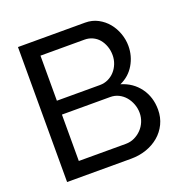

<svg xmlns="http://www.w3.org/2000/svg" viewBox="-127 -829 927 949"><g transform="rotate(-20 336.5 -355.0)"><path d="M612 -183Q612 -142 595.5 -108Q579 -74 550.5 -50Q522 -26 484.5 -13Q447 0 404 0H67V-710H420Q457 -710 487 -694Q517 -678 538 -652.5Q559 -627 570.5 -594.5Q582 -562 582 -529Q582 -476 555.5 -431Q529 -386 480 -364Q541 -346 576.5 -297.5Q612 -249 612 -183ZM411 -322H157V-78H404Q429 -78 450 -88Q471 -98 487 -114.5Q503 -131 512 -153Q521 -175 521 -199Q521 -223 512.5 -245.5Q504 -268 489.5 -285Q475 -302 455 -312Q435 -322 411 -322ZM157 -632V-395H383Q407 -395 427 -404.5Q447 -414 461.5 -430Q476 -446 484.5 -467.5Q493 -489 493 -513Q493 -538 485 -560Q477 -582 463.5 -598Q450 -614 430.5 -623Q411 -632 389 -632Z"/></g></svg>

Font: Raleway Medium Alt1
Style: Regular
Weight: 500
Designer: Matt McInerney, Pablo Impallari, Rodrigo Fuenzalida
Foundry: Matt McInerney, Pablo Impallari, Rodrigo Fuenzalida
Version: Version 3.000g; ttfautohint (v1.5) -l 8 -r 28 -G 28 -x 14 -D